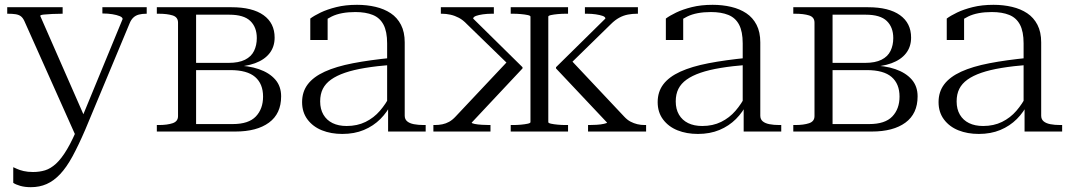

<svg xmlns="http://www.w3.org/2000/svg" viewBox="-20 -546 4447 797"><path d="M337 -47 324 -18 296 22 81 -459Q75 -472 66.5 -478.5Q58 -485 44.5 -487Q31 -489 13 -489H10V-516H240V-489H238Q218 -489 197 -488Q176 -487 161.5 -485.5Q147 -484 147 -480ZM334 -8Q306 57 281 103Q256 149 229.5 177Q203 205 173.5 218Q144 231 108 231Q83 231 64 225.5Q45 220 35 213V148Q40 150 50.5 155Q61 160 78 164Q95 168 117 168Q144 168 167 161Q190 154 212.5 133.5Q235 113 258.5 73.5Q282 34 308 -30L320 -57L489 -467Q489 -474 477 -479Q465 -484 446.5 -487Q428 -490 408 -490H405V-516H589V-489H587Q570 -489 556.5 -485.5Q543 -482 533.5 -473Q524 -464 518 -449Z M631 -516H941Q1028 -516 1074 -483Q1120 -450 1120 -390Q1120 -352 1099 -325Q1078 -298 1038.5 -283.5Q999 -269 943 -268L973 -283L975 -259L955 -274Q1011 -274 1054.5 -259Q1098 -244 1122.5 -216Q1147 -188 1147 -146Q1147 -74 1096.5 -37Q1046 0 957 0H631V-27H639Q674 -27 696.5 -34.5Q719 -42 719 -64V-452Q719 -475 696.5 -482Q674 -489 639 -489H631ZM794 -31H946Q1012 -31 1042 -62.5Q1072 -94 1072 -145Q1072 -198 1039 -226.5Q1006 -255 936 -255H776V-285H929Q971 -285 997 -298Q1023 -311 1034.5 -334.5Q1046 -358 1046 -388Q1046 -433 1019 -459Q992 -485 932 -485H794Z M1607 -306V-277Q1544 -272 1495.5 -264Q1447 -256 1412 -244Q1377 -232 1354 -215.5Q1331 -199 1320 -177Q1309 -155 1309 -125Q1309 -93 1322.5 -70Q1336 -47 1360.5 -35Q1385 -23 1419 -23Q1463 -23 1497.5 -40Q1532 -57 1557 -86Q1582 -115 1599 -149L1606 -119Q1588 -81 1559 -52Q1530 -23 1490.5 -6.5Q1451 10 1401 10Q1354 10 1316.5 -5Q1279 -20 1256.5 -50Q1234 -80 1234 -122Q1234 -165 1257.5 -196Q1281 -227 1328 -248.5Q1375 -270 1445 -283.5Q1515 -297 1607 -306ZM1591 0V-105H1587V-366Q1587 -415 1572 -443.5Q1557 -472 1527.5 -484Q1498 -496 1455 -496Q1395 -496 1357 -477.5Q1319 -459 1296 -430Q1297 -442 1300.5 -451.5Q1304 -461 1310 -468Q1316 -475 1324 -478.5Q1332 -482 1340 -482V-380H1268V-469Q1284 -481 1311 -494Q1338 -507 1376 -516.5Q1414 -526 1462 -526Q1503 -526 1539 -517.5Q1575 -509 1602 -491Q1629 -473 1644.5 -443Q1660 -413 1660 -370V-66Q1660 -51 1670 -42.5Q1680 -34 1698 -30.5Q1716 -27 1739 -27H1747V0Z M2662 0H2421V-27H2426Q2439 -27 2456.5 -28Q2474 -29 2487 -32Q2500 -35 2500 -37L2288 -262V-267L2493 -469Q2493 -476 2481.5 -480Q2470 -484 2453 -486.5Q2436 -489 2417 -489H2408V-516H2628V-489H2623Q2605 -489 2586.5 -485.5Q2568 -482 2550.5 -472.5Q2533 -463 2516 -446L2339 -273L2347 -300L2571 -62Q2584 -48 2597.5 -41Q2611 -34 2625.5 -30.5Q2640 -27 2656 -27H2662ZM1779 0V-27H1785Q1801 -27 1816 -30Q1831 -33 1844.5 -40.5Q1858 -48 1871 -62L2095 -300L2096 -273L1918 -446Q1902 -463 1885 -472Q1868 -481 1850 -485Q1832 -489 1814 -489H1810V-516H2030V-489H2021Q2002 -489 1984.5 -486.5Q1967 -484 1956 -480Q1945 -476 1944 -469L2149 -267V-262L1938 -37Q1938 -34 1950.5 -31.5Q1963 -29 1981 -28Q1999 -27 2011 -27H2016V0ZM2100 -489V-516H2338V-489H2328Q2312 -489 2295.5 -487.5Q2279 -486 2267.5 -483.5Q2256 -481 2256 -477V-39Q2256 -35 2267.5 -32.5Q2279 -30 2295.5 -28.5Q2312 -27 2328 -27H2338V0H2100V-27H2110Q2126 -27 2142.5 -28.5Q2159 -30 2170.5 -32.5Q2182 -35 2182 -39V-477Q2182 -481 2170.5 -483.5Q2159 -486 2142.5 -487.5Q2126 -489 2110 -489Z M3083 -306V-277Q3020 -272 2971.5 -264Q2923 -256 2888 -244Q2853 -232 2830 -215.5Q2807 -199 2796 -177Q2785 -155 2785 -125Q2785 -93 2798.5 -70Q2812 -47 2836.5 -35Q2861 -23 2895 -23Q2939 -23 2973.5 -40Q3008 -57 3033 -86Q3058 -115 3075 -149L3082 -119Q3064 -81 3035 -52Q3006 -23 2966.5 -6.5Q2927 10 2877 10Q2830 10 2792.5 -5Q2755 -20 2732.5 -50Q2710 -80 2710 -122Q2710 -165 2733.5 -196Q2757 -227 2804 -248.5Q2851 -270 2921 -283.5Q2991 -297 3083 -306ZM3067 0V-105H3063V-366Q3063 -415 3048 -443.5Q3033 -472 3003.5 -484Q2974 -496 2931 -496Q2871 -496 2833 -477.5Q2795 -459 2772 -430Q2773 -442 2776.5 -451.5Q2780 -461 2786 -468Q2792 -475 2800 -478.5Q2808 -482 2816 -482V-380H2744V-469Q2760 -481 2787 -494Q2814 -507 2852 -516.5Q2890 -526 2938 -526Q2979 -526 3015 -517.5Q3051 -509 3078 -491Q3105 -473 3120.5 -443Q3136 -413 3136 -370V-66Q3136 -51 3146 -42.5Q3156 -34 3174 -30.5Q3192 -27 3215 -27H3223V0Z M3273 -516H3583Q3670 -516 3716 -483Q3762 -450 3762 -390Q3762 -352 3741 -325Q3720 -298 3680.5 -283.5Q3641 -269 3585 -268L3615 -283L3617 -259L3597 -274Q3653 -274 3696.5 -259Q3740 -244 3764.5 -216Q3789 -188 3789 -146Q3789 -74 3738.5 -37Q3688 0 3599 0H3273V-27H3281Q3316 -27 3338.5 -34.5Q3361 -42 3361 -64V-452Q3361 -475 3338.5 -482Q3316 -489 3281 -489H3273ZM3436 -31H3588Q3654 -31 3684 -62.5Q3714 -94 3714 -145Q3714 -198 3681 -226.5Q3648 -255 3578 -255H3418V-285H3571Q3613 -285 3639 -298Q3665 -311 3676.5 -334.5Q3688 -358 3688 -388Q3688 -433 3661 -459Q3634 -485 3574 -485H3436Z M4249 -306V-277Q4186 -272 4137.5 -264Q4089 -256 4054 -244Q4019 -232 3996 -215.5Q3973 -199 3962 -177Q3951 -155 3951 -125Q3951 -93 3964.5 -70Q3978 -47 4002.5 -35Q4027 -23 4061 -23Q4105 -23 4139.5 -40Q4174 -57 4199 -86Q4224 -115 4241 -149L4248 -119Q4230 -81 4201 -52Q4172 -23 4132.5 -6.5Q4093 10 4043 10Q3996 10 3958.5 -5Q3921 -20 3898.5 -50Q3876 -80 3876 -122Q3876 -165 3899.5 -196Q3923 -227 3970 -248.5Q4017 -270 4087 -283.5Q4157 -297 4249 -306ZM4233 0V-105H4229V-366Q4229 -415 4214 -443.5Q4199 -472 4169.5 -484Q4140 -496 4097 -496Q4037 -496 3999 -477.5Q3961 -459 3938 -430Q3939 -442 3942.5 -451.5Q3946 -461 3952 -468Q3958 -475 3966 -478.5Q3974 -482 3982 -482V-380H3910V-469Q3926 -481 3953 -494Q3980 -507 4018 -516.5Q4056 -526 4104 -526Q4145 -526 4181 -517.5Q4217 -509 4244 -491Q4271 -473 4286.5 -443Q4302 -413 4302 -370V-66Q4302 -51 4312 -42.5Q4322 -34 4340 -30.5Q4358 -27 4381 -27H4389V0Z"/></svg>

Font: Roboto Serif 120pt Expanded Light
Style: Regular
Weight: 300
Width: 7
Designer: Greg Gazdowicz
Foundry: Commercial Type
Version: Version 1.008